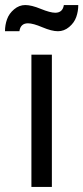

<svg xmlns="http://www.w3.org/2000/svg" viewBox="-51 -738 329 758"><path d="M167.2 -687.7Q196.4 -687.7 201.1 -718.1H258Q258 -693.3 250 -670.7Q242 -648.1 222 -631.4Q202 -614.7 177.7 -614.7Q153.3 -614.7 116.4 -630.3Q79.5 -646 59.5 -646Q30 -646 25.6 -614.7H-31.3Q-31.3 -639.4 -23.2 -662Q-15.2 -684.6 4.8 -701.3Q24.8 -718.1 48.9 -718.1Q73 -718.1 110.1 -702.9Q147.3 -687.7 167.2 -687.7ZM73 -522.2H153.8V0H73Z"/></svg>

Font: Puralecka Narrow
Style: Regular
Weight: 400
Designer: Hector Gatti, Marcela Romero, Pablo Cosgaya and Nicolas Silva
Version: Version 1.004;PS 001.004;hotconv 1.0.70;makeotf.lib2.5.58329